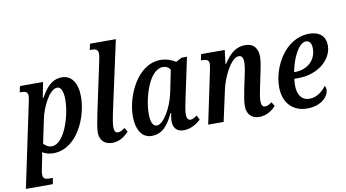

<svg xmlns="http://www.w3.org/2000/svg" viewBox="-110 -988 2627 1456"><g transform="rotate(-10 1203.0 -260.0)"><path d="M115 -396 -19 240H188L197 193H171C140 193 121 187 121 155C121 137 125 118 129 99L142 35C146 19 149 -2 150 -13C174 2 204 10 236 10C420 7 514 -221 514 -376C514 -486 468 -546 396 -546C318 -546 273 -490 233 -418H227L250 -536H72L62 -489H76C106 -489 124 -481 124 -452C124 -439 121 -422 115 -396ZM231 -44C203 -44 179 -62 169 -76L208 -261C225 -345 287 -475 347 -475C383 -475 393 -425 393 -373C393 -255 330 -44 231 -44Z M688 10C748 10 789 -25 816 -54L798 -85C777 -70 760 -61 743 -61C725 -61 715 -77 715 -105C715 -132 724 -179 731 -213L850 -760H651L641 -713H657C686 -713 705 -705 705 -676C705 -664 703 -644 698 -624L617 -243C604 -180 592 -122 592 -86C592 -31 625 10 688 10Z M991 10C1072 10 1118 -44 1161 -136H1166C1161 -112 1158 -95 1158 -71C1158 -19 1189 10 1237 10C1297 10 1341 -23 1370 -48L1353 -83C1334 -70 1319 -60 1302 -60C1284 -60 1273 -76 1273 -107C1273 -135 1286 -196 1291 -219L1358 -535H1316L1271 -511C1246 -529 1200 -546 1155 -546C978 -546 875 -319 875 -160C875 -63 914 10 991 10ZM1043 -61C1017 -61 997 -88 997 -159C997 -276 1057 -490 1164 -490C1187 -490 1209 -480 1220 -458L1185 -288C1162 -177 1095 -61 1043 -61Z M1819 10C1879 10 1921 -23 1948 -52L1929 -84C1910 -69 1894 -61 1876 -61C1858 -61 1848 -77 1848 -104C1848 -132 1854 -169 1863 -209L1886 -319C1893 -355 1904 -403 1904 -438C1904 -495 1880 -545 1807 -545C1739 -545 1691 -508 1641 -431H1636L1649 -536H1467L1457 -489H1470C1501 -489 1519 -481 1519 -453C1519 -440 1515 -420 1511 -400L1427 0H1546L1598 -239C1615 -324 1683 -471 1745 -471C1774 -471 1779 -442 1779 -417C1779 -383 1766 -325 1760 -298L1743 -218C1731 -159 1726 -123 1725 -93C1724 -32 1757 10 1819 10Z M2188 10C2304 10 2357 -59 2357 -107C2357 -119 2353 -131 2347 -135C2322 -98 2275 -60 2219 -60C2159 -60 2127 -104 2127 -180C2127 -196 2129 -215 2131 -229H2164C2313 -229 2425 -326 2425 -434C2425 -504 2380 -546 2301 -546C2112 -546 2006 -338 2006 -188C2006 -55 2088 10 2188 10ZM2147 -279H2138C2156 -379 2208 -493 2267 -493C2293 -493 2309 -471 2309 -431C2309 -340 2239 -279 2147 -279Z"/></g></svg>

Font: Noto Serif Condensed SemiBold
Style: Italic
Weight: 600
Width: 3
Italic angle: -12°
Designer: Monotype Design Team
Foundry: Monotype Imaging Inc.
Version: Version 2.014